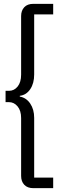

<svg xmlns="http://www.w3.org/2000/svg" viewBox="-20 -813 307 1000"><path d="M90 103V-198Q90 -237 71.5 -259Q53 -281 27 -281H9V-340H27Q54 -340 72 -362.5Q90 -385 90 -424V-729Q90 -758 106.5 -775.5Q123 -793 154 -793H257V-738H158V-425Q158 -379 137.5 -348.5Q117 -318 83 -314V-310Q117 -304 137.5 -273.5Q158 -243 158 -199V112H257V167H154Q123 167 106.5 149.5Q90 132 90 103Z"/></svg>

Font: Mona Sans Condensed
Style: Regular
Weight: 400
Width: 3
Designer: Deni Anggara
Foundry: GitHub
Version: Version 2.000